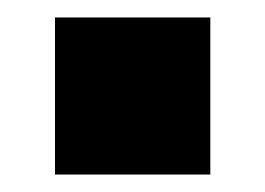

<svg xmlns="http://www.w3.org/2000/svg" viewBox="-20 -200 304 220"><path d="M43 0V-180H221V0Z"/></svg>

Font: Tektur SemiCondensed ExtraBold
Style: Regular
Weight: 800
Width: 4
Designer: Adam Jagosz
Foundry: Adam Jagosz
Version: Version 1.005;gftools[0.9.30]